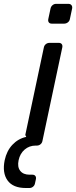

<svg xmlns="http://www.w3.org/2000/svg" viewBox="-74 -737 386 972"><path d="M56.8 214.8Q-8.3 214.8 -35.8 176.4Q-63.3 138.1 -50.3 74.1Q-40.1 26.6 -11.1 -4.2Q17.9 -34.9 58.4 -43.9L57.9 -47.1Q55.9 -48.8 54.8 -51.5Q53.6 -54.2 54.8 -57.1L148.1 -497.1Q150.1 -507.3 158.1 -513.6Q166.1 -520 176.3 -520H223.6Q233.8 -520 238.6 -513.6Q243.4 -507.3 241.4 -497.1L140.7 -22.9Q138.7 -12.7 130.8 -6.4Q122.8 0 112.6 0H106.7Q74.4 0 50.9 20.1Q27.3 40.3 20.2 74.1Q13 108 28.3 127.7Q43.6 147.4 75.9 147.4H89.9Q100.1 147.4 105 153.8Q109.9 160.2 107.7 170.4L103 191.8Q101 202 93 208.4Q85.1 214.8 74.9 214.8ZM188.2 -617.3Q178 -617.3 173.2 -623.6Q168.4 -630 170.4 -640.2L181.8 -693.7Q183.8 -703.9 191.8 -710.7Q199.8 -717.5 209.9 -717.5H272.5Q282.7 -717.5 287.9 -710.7Q293.1 -703.9 291.1 -693.7L279.7 -640.2Q277.7 -630 269.3 -623.6Q260.9 -617.3 250.7 -617.3Z"/></svg>

Font: Rubik Light
Style: Italic
Weight: 300
Italic angle: -12°
Designer: Hubert and Fischer
Foundry: Hubert and Fischer
Version: Version 2.300;gftools[0.9.30]